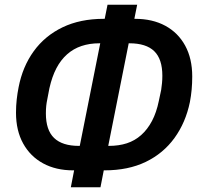

<svg xmlns="http://www.w3.org/2000/svg" viewBox="-20 -756 853 816"><path d="M281 40 295 -32H291Q218 -32 163.5 -61.5Q109 -91 78.5 -146Q48 -201 48 -277Q48 -306 51 -333Q54 -360 59 -385Q76 -473 123.5 -538.5Q171 -604 246 -640Q321 -676 421 -676H425L437 -736H563L551 -676H554Q628 -676 682.5 -646.5Q737 -617 767 -562Q797 -507 797 -431Q797 -402 794.5 -375Q792 -348 787 -322Q769 -235 721.5 -169.5Q674 -104 599.5 -68Q525 -32 424 -32H421L407 40ZM319 -136 406 -572H402Q361 -572 326.5 -560.5Q292 -549 265 -525Q238 -501 219.5 -465.5Q201 -430 190 -381L181 -334Q178 -320 176.5 -306Q175 -292 175 -274Q175 -203 210 -169.5Q245 -136 315 -136ZM440 -136H443Q485 -136 519 -147Q553 -158 580 -182Q607 -206 626 -242Q645 -278 655 -327L665 -374Q667 -388 668.5 -402.5Q670 -417 670 -434Q670 -505 635.5 -538.5Q601 -572 530 -572H527Z"/></svg>

Font: IBM Plex Sans SemiBold
Style: Italic
Weight: 600
Italic angle: -11.31°
Designer: Mike Abbink, Paul van der Laan, Pieter van Rosmalen
Foundry: Bold Monday
Version: Version 3.201